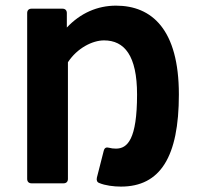

<svg xmlns="http://www.w3.org/2000/svg" viewBox="-20 -655 705 686"><path d="M335 -1C355.5 7.8 386.7 11.7 412.1 11.7C552.7 11.7 619.1 -94.7 619.1 -317.4C619.1 -549.8 522.5 -634.8 394.5 -634.8C328.1 -634.8 267.6 -608.4 218.8 -556.6V-608.4C218.8 -618.2 212.9 -624 203.1 -624H92.8C83 -624 77.1 -618.2 77.1 -608.4V-15.6C77.1 -5.9 83 0 92.8 0H207C216.8 0 222.7 -5.9 222.7 -15.6V-432.6C255.9 -483.4 310.5 -510.7 351.6 -510.7C424.8 -510.7 469.7 -456.1 469.7 -317.4C469.7 -157.2 435.5 -124 394.5 -124C384.8 -124 377 -125 370.1 -127C359.4 -129.9 353.5 -127 350.6 -116.2L326.2 -20.5C324.2 -11.7 326.2 -3.9 335 -1Z"/></svg>

Font: Ed Sans Neue
Style: Bold
Weight: 700
Designer: Stephen Hutchings
Version: Version 1.004;PS 001.004;hotconv 1.0.88;makeotf.lib2.5.64775